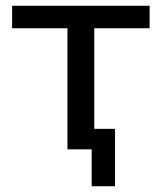

<svg xmlns="http://www.w3.org/2000/svg" viewBox="-20 -518 561 666"><path d="M298 128V0H214V-420H22V-498H499V-420H307V-71H379V128Z"/></svg>

Font: Nunito Sans 6pt
Style: Regular
Weight: 400
Version: Version 3.101;gftools[0.9.27]